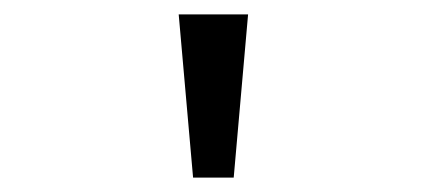

<svg xmlns="http://www.w3.org/2000/svg" viewBox="-20 -777 610 267"><path d="M228.5 -757H325L305 -530H248.5Z"/></svg>

Font: League Mono Narrow
Style: Regular
Weight: 400
Width: 3
Designer: Tyler Finck
Foundry: The League of Moveable Type / Tyler Finck
Version: Version 2.210